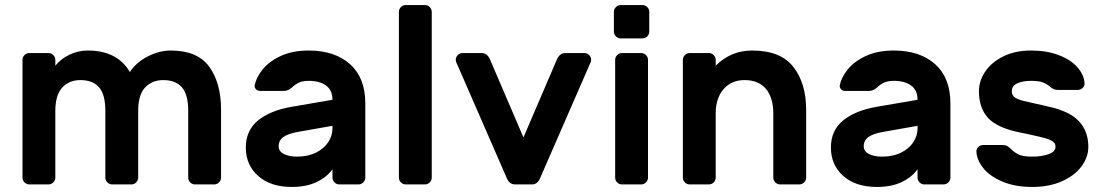

<svg xmlns="http://www.w3.org/2000/svg" viewBox="-20 -730 4366 760"><path d="M328 -530Q444 -530 494 -445Q520 -484 565.5 -507Q611 -530 656 -530Q762 -530 808.5 -465.5Q855 -401 855 -296V-27Q855 -16 847 -8Q839 0 828 0H752Q741 0 733 -8Q725 -16 725 -27V-291Q725 -356 700 -384.5Q675 -413 626 -413Q583 -413 555.5 -385Q528 -357 527 -296V-27Q527 -16 519 -8Q511 0 500 0H424Q413 0 405 -8Q397 -16 397 -27V-291Q397 -356 372 -384.5Q347 -413 298 -413Q254 -413 226.5 -383.5Q199 -354 199 -291V-27Q199 -16 191 -8Q183 0 172 0H96Q85 0 77 -8Q69 -16 69 -27V-493Q69 -504 77 -512Q85 -520 96 -520H172Q183 -520 191 -512Q199 -504 199 -493V-470Q223 -499 257 -514.5Q291 -530 328 -530Z M1426 -321V-27Q1426 -16 1418 -8Q1410 0 1399 0H1323Q1312 0 1304 -8Q1296 -16 1296 -27V-60Q1273 -28 1232.5 -9Q1192 10 1135 10Q1051 10 1002 -33.5Q953 -77 953 -146Q953 -213 1000.5 -252.5Q1048 -292 1133 -307L1296 -335Q1296 -373 1270.5 -391.5Q1245 -410 1202 -410Q1179 -410 1164.5 -403.5Q1150 -397 1136 -384Q1121 -370 1103 -370H1010Q1000 -370 993.5 -376.5Q987 -383 988 -392Q994 -423 1019.5 -455Q1045 -487 1091.5 -508.5Q1138 -530 1202 -530Q1305 -530 1365.5 -476Q1426 -422 1426 -321ZM1296 -232 1160 -208Q1120 -201 1101.5 -187.5Q1083 -174 1083 -151Q1083 -131 1103.5 -120.5Q1124 -110 1155 -110Q1199 -110 1231 -126Q1263 -142 1279.5 -167.5Q1296 -193 1296 -222Z M1662 0H1586Q1575 0 1567 -8Q1559 -16 1559 -27V-683Q1559 -694 1567 -702Q1575 -710 1586 -710H1662Q1673 -710 1681 -702Q1689 -694 1689 -683V-27Q1689 -16 1681 -8Q1673 0 1662 0Z M1785 -486Q1784 -489 1784 -493Q1784 -504 1792 -512Q1800 -520 1811 -520H1886Q1908 -520 1919 -496L2052 -186L2185 -496Q2196 -520 2218 -520H2293Q2304 -520 2312 -512Q2320 -504 2320 -493Q2320 -489 2319 -486L2118 -25Q2108 0 2085 0H2019Q1996 0 1986 -25Z M2550 -683V-605Q2550 -594 2542 -586Q2534 -578 2523 -578H2437Q2426 -578 2418 -586Q2410 -594 2410 -605V-683Q2410 -694 2418 -702Q2426 -710 2437 -710H2523Q2534 -710 2542 -702Q2550 -694 2550 -683ZM2518 0H2442Q2431 0 2423 -8Q2415 -16 2415 -27V-493Q2415 -504 2423 -512Q2431 -520 2442 -520H2518Q2529 -520 2537 -512Q2545 -504 2545 -493V-27Q2545 -16 2537 -8Q2529 0 2518 0Z M3144 0H3068Q3057 0 3049 -8Q3041 -16 3041 -27V-281Q3041 -343 3012 -378Q2983 -413 2927 -413Q2875 -413 2844 -377Q2813 -341 2813 -281V-27Q2813 -16 2805 -8Q2797 0 2786 0H2710Q2699 0 2691 -8Q2683 -16 2683 -27V-493Q2683 -504 2691 -512Q2699 -520 2710 -520H2786Q2797 -520 2805 -512Q2813 -504 2813 -493V-470Q2873 -530 2957 -530Q3070 -530 3120.5 -465Q3171 -400 3171 -296V-27Q3171 -16 3163 -8Q3155 0 3144 0Z M3742 -321V-27Q3742 -16 3734 -8Q3726 0 3715 0H3639Q3628 0 3620 -8Q3612 -16 3612 -27V-60Q3589 -28 3548.5 -9Q3508 10 3451 10Q3367 10 3318 -33.5Q3269 -77 3269 -146Q3269 -213 3316.5 -252.5Q3364 -292 3449 -307L3612 -335Q3612 -373 3586.5 -391.5Q3561 -410 3518 -410Q3495 -410 3480.5 -403.5Q3466 -397 3452 -384Q3437 -370 3419 -370H3326Q3316 -370 3309.5 -376.5Q3303 -383 3304 -392Q3310 -423 3335.5 -455Q3361 -487 3407.5 -508.5Q3454 -530 3518 -530Q3621 -530 3681.5 -476Q3742 -422 3742 -321ZM3612 -232 3476 -208Q3436 -201 3417.5 -187.5Q3399 -174 3399 -151Q3399 -131 3419.5 -120.5Q3440 -110 3471 -110Q3515 -110 3547 -126Q3579 -142 3595.5 -167.5Q3612 -193 3612 -222Z M3855 -369Q3855 -410 3880 -447Q3905 -484 3952 -507Q3999 -530 4061 -530Q4123 -530 4170.5 -512Q4218 -494 4244.5 -464Q4271 -434 4273 -401Q4274 -390 4265.5 -382Q4257 -374 4246 -374H4169Q4157 -374 4150 -377.5Q4143 -381 4135 -388Q4123 -398 4107.5 -404Q4092 -410 4061 -410Q4028 -410 4006.5 -400Q3985 -390 3985 -369Q3985 -354 3995.5 -345.5Q4006 -337 4032 -330.5Q4058 -324 4126 -309Q4212 -291 4250 -251Q4288 -211 4288 -149Q4288 -108 4261 -71.5Q4234 -35 4183.5 -12.5Q4133 10 4066 10Q3999 10 3949.5 -10.5Q3900 -31 3873.5 -63Q3847 -95 3845 -129Q3844 -140 3852.5 -148Q3861 -156 3872 -156H3949Q3960 -156 3967 -152Q3974 -148 3982 -140Q3996 -126 4013 -118Q4030 -110 4066 -110Q4102 -110 4130 -119.5Q4158 -129 4158 -149Q4158 -162 4148 -169.5Q4138 -177 4117 -183Q4096 -189 4045 -200L4006 -208Q3922 -227 3888.5 -266Q3855 -305 3855 -369Z"/></svg>

Font: Hezaedrus Medium
Style: Regular
Weight: 500
Designer: Hubert & Fischer
Foundry: Hubert & Fischer
Version: Version 1.10;September 3, 2019;FontCreator 11.5.0.2425 64-bi